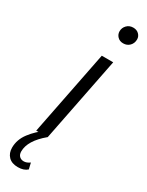

<svg xmlns="http://www.w3.org/2000/svg" viewBox="-268 -778 789 1034"><g transform="rotate(30 126.0 -261.0)"><path d="M47 0 151 -526H222L118 0ZM217 -641Q195 -641 181.5 -655Q168 -669 168 -688Q168 -710 183.5 -726Q199 -742 223 -742Q245 -742 258.5 -728.5Q272 -715 272 -697Q272 -673 256.5 -657Q241 -641 217 -641ZM59 220Q21 220 0.5 199Q-20 178 -20 144Q-20 94 13 50.5Q46 7 94 -26L117 0Q33 70 33 137Q33 156 43.5 166.5Q54 177 71 177Q89 177 108 163L117 201Q96 220 59 220Z"/></g></svg>

Font: Montserrat
Style: Italic
Weight: 400
Italic angle: -11.3°
Designer: Julieta Ulanovsky
Foundry: Julieta Ulanovsky
Version: Version 9.000; ttfautohint (v1.8.4.7-5d5b)